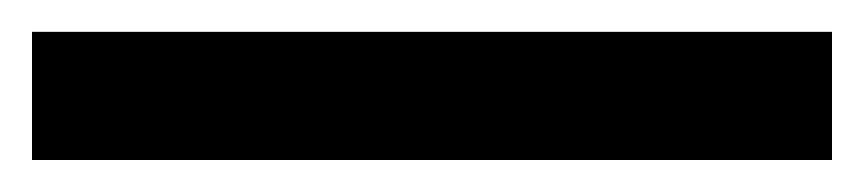

<svg xmlns="http://www.w3.org/2000/svg" viewBox="-20 27 540 120"><path d="M500 127H0V46.9H500Z"/></svg>

Font: Wanted Sans Std Variable
Style: Regular
Weight: 400
Designer: Original Design by Kil Hyung-jin and Kang Hanbin, Wanted Lab, Inc;
Foundry: Wanted Lab, Inc.
Version: Version 1.003;Glyphs 3.2 (3227)